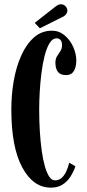

<svg xmlns="http://www.w3.org/2000/svg" viewBox="-20 -852 400 882"><path d="M213.5 10Q132.5 10 82.2 -83Q32 -176 32 -349Q32 -416.5 43.2 -481Q54.5 -545.5 77.8 -597.2Q101 -649 136 -680Q171 -711 218.5 -711Q251.5 -711 277 -689.5Q302.5 -668 316.5 -636.2Q330.5 -604.5 330.5 -573.5Q330.5 -544.5 319.2 -525.8Q308 -507 284 -507Q257 -507 245.8 -522.2Q234.5 -537.5 234.5 -563.5Q234.5 -582 242.2 -594Q250 -606 257.5 -617.5Q265 -629 265 -644.5Q265 -661 257.8 -668.5Q250.5 -676 239.5 -676Q221.5 -676 208 -654.2Q194.5 -632.5 185.2 -596.5Q176 -560.5 170.5 -517.2Q165 -474 162.5 -430.2Q160 -386.5 160 -350Q160 -297 163 -248.5Q166 -200 171.8 -159Q177.5 -118 186.2 -87.8Q195 -57.5 206.2 -40.5Q217.5 -23.5 232 -23.5Q250.5 -23.5 263 -34.5Q275.5 -45.5 284 -63.8Q292.5 -82 298 -104.5L326.5 -88Q316.5 -59.5 301.5 -37.5Q286.5 -15.5 265.2 -2.8Q244 10 213.5 10ZM163 -722 139.5 -747 232 -819.5Q239 -825.5 246.2 -829Q253.5 -832.5 260 -832.5Q269 -832.5 275.5 -828Q282 -823.5 286 -816.5Q289.5 -810.5 289.5 -803.5Q289.5 -794 282.5 -785.5Q275.5 -777 262 -771.5Z"/></svg>

Font: Imbue 24pt
Style: Bold
Weight: 700
Designer: Tyler Finck
Foundry: Etcetera Type Company
Version: Version 1.102